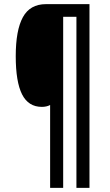

<svg xmlns="http://www.w3.org/2000/svg" viewBox="-20 -780 529 927"><path d="M412 127H349V-699H285V127H222V-273Q205 -264 182 -264Q117 -264 86.5 -324.5Q56 -385 56 -509Q56 -634 90.5 -697Q125 -760 202 -760H412Z"/></svg>

Font: Noto Sans Georgian ExtraCondensed Medium
Style: Regular
Weight: 500
Width: 2
Designer: Monotype Design Team, Akaki Razmadze
Foundry: Google LLC
Version: Version 2.005; ttfautohint (v1.8.4.7-5d5b)